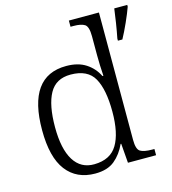

<svg xmlns="http://www.w3.org/2000/svg" viewBox="-113 -853 858 956"><g transform="rotate(-15 315.5 -375.0)"><path d="M261 10Q165 10 112.5 -58.5Q60 -127 60 -267Q60 -545 258 -545Q319 -545 359 -519Q399 -493 420 -450H425Q423 -476 422 -505Q421 -534 421 -557V-655Q421 -705 402.5 -716.5Q384 -728 346 -728H330V-760H485V-103Q485 -55 503.5 -43.5Q522 -32 565 -32H576V0H431L423 -100H420Q398 -51 361 -20.5Q324 10 261 10ZM268 -36Q351 -37 386.5 -96Q422 -155 422 -266Q422 -380 389 -439Q356 -498 268 -498Q192 -498 159 -438Q126 -378 126 -265Q126 -152 162.5 -93.5Q199 -35 268 -36ZM540 -611Q547 -646 553.5 -687Q560 -728 564 -760H631V-751Q620 -720 600.5 -676.5Q581 -633 563 -600H540Z"/></g></svg>

Font: Noto Serif Sinhala Light
Style: Regular
Weight: 300
Designer: Jelle Bosma - Monotype Design Team
Foundry: Monotype Imaging Inc.
Version: Version 2.007; ttfautohint (v1.8.4.7-5d5b)